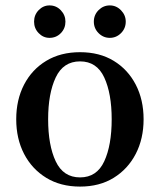

<svg xmlns="http://www.w3.org/2000/svg" viewBox="-20 -678 591 710"><path d="M276 12Q204 12 151 -20.5Q98 -53 69 -109Q40 -165 40 -237Q40 -309 69 -365Q98 -421 151 -453Q204 -485 276 -485Q348 -485 400.5 -453Q453 -421 482 -365Q511 -309 511 -237Q511 -165 482 -109Q453 -53 400.5 -20.5Q348 12 276 12ZM276 -22Q338 -22 365.5 -81.5Q393 -141 393 -237Q393 -332 365.5 -391.5Q338 -451 276 -451Q214 -451 186 -391.5Q158 -332 158 -237Q158 -141 186 -81.5Q214 -22 276 -22ZM386 -538Q362 -538 344.5 -555.5Q327 -573 327 -598Q327 -623 344.5 -640.5Q362 -658 386 -658Q410 -658 427.5 -640Q445 -622 445 -598Q445 -573 427.5 -555.5Q410 -538 386 -538ZM163 -538Q140 -538 123 -555.5Q106 -573 106 -598Q106 -623 123 -640.5Q140 -658 163 -658Q188 -658 205 -640Q222 -622 222 -598Q222 -573 205 -555.5Q188 -538 163 -538Z"/></svg>

Font: Zen Antique Soft
Style: Regular
Weight: 400
Designer: Yoshimichi Ohira
Foundry: Positype
Version: Version 1.001